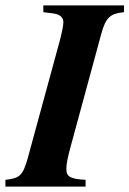

<svg xmlns="http://www.w3.org/2000/svg" viewBox="-52 -689 478 709"><path d="M406 -669H108V-644L140 -640C167 -637 182 -627 182 -607C182 -595 176 -565 168 -536L51 -107C32 -36 17 -31 -32 -25V0H264V-25C207 -28 193 -37 193 -65C193 -81 196 -101 210 -152L322 -564C339 -627 357 -639 406 -644Z"/></svg>

Font: XITS
Style: Bold Italic
Weight: 700
Italic angle: -16.33°
Designer: MicroPress Inc., with final additions and corrections provided by Coen Hoffman, Elsevier (retired)
Version: Version 1.302